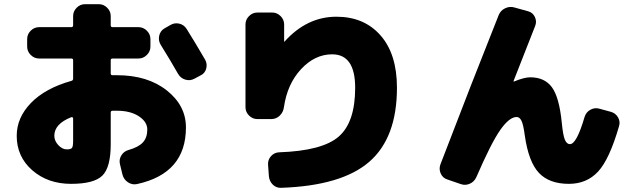

<svg xmlns="http://www.w3.org/2000/svg" viewBox="-20 -830 3040 919"><path d="M330 -155V-264Q330 -267 327 -268.5Q324 -270 321 -269Q240 -237 240 -180Q240 -156 259 -135.5Q278 -115 300 -115Q319 -115 324.5 -122Q330 -129 330 -155ZM540 -470Q686 -470 778 -397.5Q870 -325 870 -220Q870 0 636 51Q613 56 592.5 42.5Q572 29 566 5L554 -45Q549 -67 561 -86.5Q573 -106 595 -112Q644 -126 664.5 -149Q685 -172 685 -210Q685 -247 644.5 -273.5Q604 -300 540 -300H519Q510 -300 510 -291V-140Q510 -29 470 10.5Q430 50 320 50Q209 50 134.5 -15Q60 -80 60 -180Q60 -267 128.5 -337.5Q197 -408 322 -443Q330 -445 330 -454V-542Q330 -550 321 -550H167Q144 -550 127 -567Q110 -584 110 -607V-643Q110 -666 127 -683Q144 -700 167 -700H321Q330 -700 330 -709V-753Q330 -776 347 -793Q364 -810 387 -810H453Q476 -810 493 -793Q510 -776 510 -753V-709Q510 -700 519 -700H643Q666 -700 683 -683Q700 -666 700 -643V-607Q700 -584 683 -567Q666 -550 643 -550H519Q510 -550 510 -542V-478Q510 -470 519 -470ZM962 -544Q973 -524 967 -501.5Q961 -479 940 -469L910 -453Q889 -442 866.5 -449Q844 -456 832 -477Q795 -542 749 -616Q737 -636 742 -659Q747 -682 767 -694L795 -710Q815 -722 837.5 -717Q860 -712 873 -692Q915 -625 962 -544Z M1590 -750Q1723 -750 1801.5 -660.5Q1880 -571 1880 -410Q1880 -171 1748 -56Q1616 59 1326 69Q1302 70 1285.5 53.5Q1269 37 1267 13L1263 -43Q1262 -66 1277.5 -83Q1293 -100 1316 -101Q1523 -108 1601.5 -176.5Q1680 -245 1680 -410Q1680 -570 1570 -570Q1487 -570 1421 -499Q1355 -428 1339 -317Q1336 -293 1319 -276.5Q1302 -260 1278 -260H1212Q1189 -260 1172 -277Q1155 -294 1155 -317V-713Q1155 -736 1172 -753Q1189 -770 1212 -770H1283Q1306 -770 1323 -753Q1340 -736 1340 -713V-630L1342 -631Q1449 -750 1590 -750Z M2903 -295Q2926 -289 2938 -268.5Q2950 -248 2943 -226Q2897 -67 2842.5 -8.5Q2788 50 2703 50Q2609 50 2559.5 -2.5Q2510 -55 2492 -181Q2485 -234 2476 -252Q2467 -270 2453 -270Q2418 -270 2374.5 -208Q2331 -146 2260 18Q2250 40 2228.5 49.5Q2207 59 2185 51L2121 29Q2099 22 2089.5 0.5Q2080 -21 2088 -43Q2242 -445 2367 -758Q2376 -780 2398 -790.5Q2420 -801 2443 -794L2508 -776Q2530 -770 2540 -749Q2550 -728 2542 -707Q2441 -449 2438 -442V-440H2441Q2489 -460 2518 -460Q2587 -460 2622 -412Q2657 -364 2669 -242Q2675 -181 2684 -160.5Q2693 -140 2708 -140Q2740 -140 2778 -270Q2785 -293 2805.5 -304.5Q2826 -316 2848 -310Z"/></svg>

Font: Rounded Mplus 1c Black
Style: Regular
Weight: 900
Version: Version 1.059.20150529